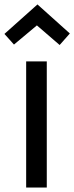

<svg xmlns="http://www.w3.org/2000/svg" viewBox="-36 -846 335 866"><path d="M279 -695 233 -643 124 -737H137L27 -645L-16 -693L133 -826ZM82 0V-569H175V0Z"/></svg>

Font: Yaldevi ExtraLight Medium
Style: Regular
Weight: 500
Version: Version 1.100